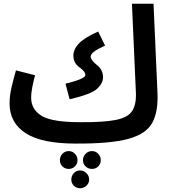

<svg xmlns="http://www.w3.org/2000/svg" viewBox="-20 -744 915 1023"><path d="M382 21Q568 22 663.5 -4Q759 -30 791.5 -90Q824 -150 819 -251L798 -724H683L704 -252Q707 -188 684.5 -153Q662 -118 597 -105Q532 -92 408 -93ZM351 -215Q467 -242 498 -271.5Q529 -301 529 -332Q529 -372 496 -398Q463 -424 463 -443Q463 -467 540 -501L503 -576Q429 -543 400 -512Q371 -481 371 -448Q371 -408 403 -385.5Q435 -363 435 -344Q435 -324 329 -298ZM382 21 428 -11 408 -93Q255 -93 200.5 -127.5Q146 -162 146 -223Q146 -251 153 -284.5Q160 -318 167 -343L65 -369Q54 -331 42.5 -283.5Q31 -236 31 -193Q31 -90 116.5 -34.5Q202 21 382 21ZM346 156Q366 156 379.5 142.5Q393 129 393 109Q393 90 379.5 75.5Q366 61 346 61Q326 61 312.5 75.5Q299 90 299 109Q299 129 312.5 142.5Q326 156 346 156ZM470 156Q490 156 503.5 142.5Q517 129 517 109Q517 90 503.5 75.5Q490 61 470 61Q450 61 436 75.5Q422 90 422 109Q422 129 436 142.5Q450 156 470 156ZM407 259Q426 259 440.5 245.5Q455 232 455 213Q455 193 440.5 178.5Q426 164 407 164Q387 164 373.5 178.5Q360 193 360 213Q360 232 373.5 245.5Q387 259 407 259Z"/></svg>

Font: Noto Sans Arabic UI SemiCondensed Semi
Style: Regular
Weight: 600
Width: 4
Designer: Nadine Chahine - Monotype Design Team
Foundry: Monotype Imaging Inc.
Version: Version 1.900